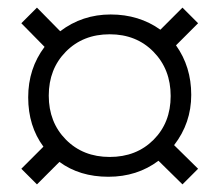

<svg xmlns="http://www.w3.org/2000/svg" viewBox="-20 -564 576 504"><path d="M153 -428.5Q108 -383 108 -313Q108 -243 153 -197.5Q198 -152 268 -152Q338 -152 383 -197Q428 -242 428 -312Q428 -382 383 -428Q338 -474 268 -474Q198 -474 153 -428.5ZM94 -179Q54 -233 54 -308.5Q54 -384 97 -441L36 -503L77 -544L138 -482Q196 -526 270.5 -526Q345 -526 401 -486L459 -544L500 -503L442 -445Q482 -389 482 -315Q482 -241 437 -183L500 -121L459 -80L396 -142Q340 -100 264.5 -100Q189 -100 136 -139L77 -80L36 -121Z"/></svg>

Font: Hind Jalandhar Light
Style: Regular
Weight: 300
Designer: Namrata Goyal
Foundry: Indian Type Foundry
Version: Version 0.702;PS 1.0;hotconv 1.0.81;makeotf.lib2.5.63406